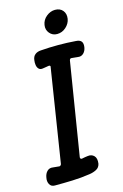

<svg xmlns="http://www.w3.org/2000/svg" viewBox="-135 -901 614 962"><g transform="rotate(-15 171.5 -420.0)"><path d="M25 5Q6 5 -2 -10Q-10 -25 -6 -44Q-3 -64 9 -76Q21 -88 39 -85Q47 -84 54.5 -83.5Q62 -83 70 -82Q74 -81 77.5 -84Q81 -87 82 -91L158 -573Q160 -578 157 -580.5Q154 -583 149 -582Q142 -581 134 -579.5Q126 -578 118 -577Q105 -575 97.5 -582.5Q90 -590 88 -602.5Q86 -615 88 -628Q90 -647 102 -656.5Q114 -666 132 -667Q224 -674 314 -667Q334 -666 342 -656Q350 -646 347 -626Q344 -607 332 -595.5Q320 -584 302 -587Q295 -588 287.5 -588.5Q280 -589 272 -590Q267 -591 264 -588.5Q261 -586 260 -581L182 -99Q182 -94 184.5 -91.5Q187 -89 192 -90Q200 -92 207.5 -93Q215 -94 222 -95Q242 -98 255 -85Q268 -72 264 -44Q260 -25 244 -16.5Q228 -8 208 -5Q162 2 116.5 3.5Q71 5 25 5ZM183 -785Q187 -811 208 -828Q229 -845 253 -845Q279 -845 293 -828Q307 -811 303 -785Q299 -761 279 -743Q259 -725 233 -725Q209 -725 194 -743Q179 -761 183 -785Z"/></g></svg>

Font: Winky Sans
Style: Italic
Weight: 400
Italic angle: -8.97852°
Designer: Simon Atzbach
Foundry: typofactur
Version: Version 1.205